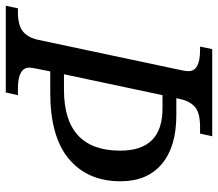

<svg xmlns="http://www.w3.org/2000/svg" viewBox="-85 -689 754 664"><g transform="rotate(90 292.0 -357.0)"><path d="M-20 0 -11.2 -42H2Q48.8 -42 69.8 -60.1Q90.8 -78.1 98.1 -113.8L202.1 -604Q206.1 -622.6 206.1 -631.8Q206.1 -671.9 133.8 -671.9H121.1L129.9 -713.9H431.2L421.9 -671.9H398.9Q348.6 -671.9 328.6 -653.1Q308.6 -634.3 301.8 -600.1L299.8 -589.8H358.9Q467.3 -589.8 527.1 -539.6Q586.9 -489.3 586.9 -397Q586.9 -283.2 510 -218.5Q433.1 -153.8 280.8 -153.8H207L198.2 -109.9Q193.8 -87.9 193.8 -82Q193.8 -42 266.1 -42H289.1L279.8 0ZM216.8 -201.2H270Q481 -201.2 481 -396Q481 -542 335 -542H289.1Z"/></g></svg>

Font: Droid Serif
Style: Italic
Weight: 400
Italic angle: -12°
Designer: Monotype Design team
Foundry: Monotype Imaging Inc.
Version: Version 1.03